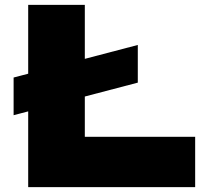

<svg xmlns="http://www.w3.org/2000/svg" viewBox="-20 -770 844 790"><path d="M36 -451 547 -585V-430L36 -296ZM329 -750V-103L224 -207H783V0H96V-750Z"/></svg>

Font: Unbounded ExtraBold
Style: Regular
Weight: 800
Designer: Luke Prowse, Jean-Baptiste Morizot, Fátima Lázaro, Florian Runge
Foundry: NaN
Version: Version 1.701;gftools[0.9.28.dev5+ged2979d]